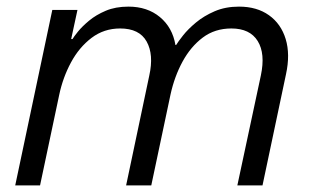

<svg xmlns="http://www.w3.org/2000/svg" viewBox="-20 -560 940 580"><path d="M26 0 138 -530H214L195 -442H199Q203 -449 215.5 -464.5Q228 -480 249 -497.5Q270 -515 299.5 -527.5Q329 -540 368 -540Q425 -540 463 -508.5Q501 -477 510 -424H512Q518 -434 533 -453Q548 -472 572 -492Q596 -512 628.5 -526Q661 -540 702 -540Q756 -540 792.5 -514Q829 -488 843 -442Q857 -396 844 -336L773 0H697L768 -332Q782 -398 758.5 -436Q735 -474 679 -474Q629 -474 592.5 -446.5Q556 -419 531.5 -374Q507 -329 495 -274L437 0H361L431 -332Q445 -395 423 -434.5Q401 -474 343 -474Q294 -474 256.5 -445.5Q219 -417 194.5 -371.5Q170 -326 159 -274L101 0Z"/></svg>

Font: Be Vietnam Pro Light
Style: Italic
Weight: 300
Italic angle: -12°
Designer: Lam Bao, Tony Le, Vietanh Nguyen
Foundry: Yellow Type Foundry
Version: Version 1.002; ttfautohint (v1.8.3)